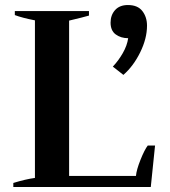

<svg xmlns="http://www.w3.org/2000/svg" viewBox="-20 -744 676 764"><path d="M429 -479Q451 -502 468.5 -532.5Q486 -563 490 -592Q461 -592 440.5 -607Q420 -622 420 -654Q420 -684 438 -704Q456 -724 489 -724Q528 -724 546.5 -700Q565 -676 565 -642Q565 -591 538 -536Q511 -481 471 -446ZM33 -16Q82 -31 119 -36V-663Q68 -673 39 -684V-700H334V-682Q314 -676 255 -662V-44H521Q523 -68 539 -108Q555 -148 568 -165H597L580 0H33Z"/></svg>

Font: Trirong SemiBold
Style: Regular
Weight: 600
Designer: Katatrad Team
Foundry: CadsonDemak
Version: Version 1.000